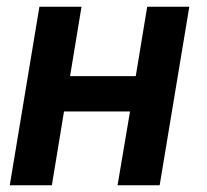

<svg xmlns="http://www.w3.org/2000/svg" viewBox="-20 -550 616 570"><path d="M9 0H134L170 -219H366L329 0H454L542 -530H417L383 -324H188L222 -530H97Z"/></svg>

Font: Iosevka Sparkle Oblique
Style: Bold
Weight: 700
Italic angle: -9°
Designer: Belleve Invis
Foundry: Belleve Invis
Version: Version 4.5.0; ttfautohint (v1.8.3)